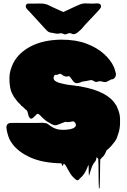

<svg xmlns="http://www.w3.org/2000/svg" viewBox="-20 -941 737 1118"><path d="M643 -110Q636 -100 629 -92.5Q622 -85 617 -80L610 -73Q608 -72 605.5 -70Q603 -68 601 -66Q599 -62 597.5 -58.5Q596 -55 594 -51Q589 -39 581 -30Q580 -29 579.5 -27Q579 -25 578 -26Q577 -27 577 -29L571 -20Q570 -18 568 -16Q568 -16 567.5 -15.5Q567 -15 566 -15Q565 -15 565 -14.5Q565 -14 564 -14Q563 -3 563 20Q563 43 562.5 70Q562 97 561.5 120Q561 143 560 154Q560 155 558 156Q556 157 556 156Q555 145 554.5 121Q554 97 554 69.5Q554 42 553.5 18.5Q553 -5 552 -17Q550 -19 548 -20Q548 -20 546 -22Q546 -22 545.5 -22.5Q545 -23 545 -24Q544 -24 544 -24.5Q544 -25 543 -25L542 -24Q541 -21 541 -18Q541 -15 539 -10Q538 -6 535.5 -3Q533 0 530 4Q530 5 528 9Q526 11 525 11Q524 11 524 11.5Q524 12 524 12Q515 28 509 48L502 71Q501 74 499.5 79.5Q498 85 498 82Q496 66 496.5 50Q497 34 495 18Q495 19 494.5 19Q494 19 494 20Q492 27 489 33.5Q486 40 483 47Q478 58 471 69Q464 80 455 89Q454 90 451.5 92.5Q449 95 446 97Q442 101 438.5 105.5Q435 110 427 108Q421 105 416 100Q412 97 407.5 92Q403 87 399 83Q391 73 384.5 61.5Q378 50 371 38Q369 34 366 28.5Q363 23 360 19L357 16Q357 15 355 15Q355 15 351 12Q349 13 349 16.5Q349 20 347 22Q345 26 344 26Q343 25 342.5 23Q342 21 341 20L338 10H337Q229 8 158.5 -23.5Q88 -55 53 -102Q46 -111 41 -120Q36 -128 33 -136L29 -146Q26 -154 24 -162.5Q22 -171 20 -179Q19 -187 17.5 -195.5Q16 -204 20 -212Q20 -213 20.5 -213.5Q21 -214 21 -214Q23 -218 29 -222Q33 -224 37 -224.5Q41 -225 44 -225Q58 -226 72 -225.5Q86 -225 99 -225H194Q199 -225 207.5 -225.5Q216 -226 223 -226Q229 -226 234.5 -225.5Q240 -225 244 -224Q252 -223 257.5 -219.5Q263 -216 269 -211L284 -201Q291 -197 298 -194Q305 -191 312 -189Q325 -185 347 -185Q359 -185 370 -186Q381 -187 390 -189L400 -192Q402 -193 403.5 -193Q405 -193 406 -194Q422 -202 422 -213V-214Q422 -220 417 -227L411 -233H410Q406 -235 399 -233.5Q392 -232 387 -231Q383 -231 378.5 -230.5Q374 -230 369 -230Q367 -230 365 -231Q363 -232 361 -232Q358 -231 355.5 -230Q353 -229 351 -228Q346 -226 340 -224Q334 -222 328 -219Q319 -215 309.5 -212.5Q300 -210 290 -214Q284 -216 279 -219Q274 -222 269 -225Q259 -230 250.5 -236Q242 -242 234 -249L211 -272L203 -278H196Q195 -277 193.5 -275.5Q192 -274 190 -272Q186 -268 181 -263Q176 -258 171 -254Q169 -253 165.5 -251Q162 -249 159 -250Q155 -252 152 -256Q149 -260 147 -264Q144 -272 142.5 -281Q141 -290 137 -297Q133 -300 128.5 -304Q124 -308 120 -312Q119 -313 118.5 -314Q118 -315 116 -316Q109 -323 108.5 -323Q108 -323 104 -325Q102 -327 102 -329Q93 -337 85 -346Q82 -350 78.5 -353.5Q75 -357 73 -361Q69 -365 66 -370Q63 -375 60 -379Q58 -383 56 -386.5Q54 -390 52 -394Q43 -409 38.5 -436Q34 -463 35 -489.5Q36 -516 41 -531Q43 -537 45 -543Q47 -549 49 -555Q51 -561 53 -564Q55 -570 57 -573Q89 -635 160 -671.5Q231 -708 332 -710H340Q423 -710 484.5 -686.5Q546 -663 586 -626.5Q626 -590 643 -551Q645 -545 647.5 -539Q650 -533 651 -527Q653 -521 654.5 -514Q656 -507 654 -500Q652 -491 646 -486Q642 -482 639 -481Q639 -481 637 -479Q636 -479 635 -480Q634 -479 633 -479.5Q632 -480 630 -479Q628 -479 625.5 -477.5Q623 -476 621 -475Q614 -472 607.5 -468Q601 -464 593 -463Q585 -463 577 -465.5Q569 -468 561 -468Q555 -468 549 -465.5Q543 -463 537 -464Q533 -465 529 -467.5Q525 -470 521 -472Q518 -473 515 -474Q512 -475 509 -475L501 -473Q491 -471 481 -469Q471 -467 460 -466Q456 -465 452.5 -463Q449 -461 445 -460Q439 -458 432.5 -457Q426 -456 419 -458Q410 -462 404.5 -470.5Q399 -479 393 -486Q391 -489 388 -492Q385 -495 382 -498Q381 -497 379 -497Q362 -492 348 -501Q345 -503 342 -505.5Q339 -508 335 -509Q335 -510 331 -512Q327 -511 323 -509.5Q319 -508 315 -506Q314 -506 312.5 -505.5Q311 -505 309 -505H303Q299 -505 298.5 -504Q298 -503 296 -501Q296 -500 295.5 -500Q295 -500 295 -499Q293 -495 293 -493Q292 -491 292 -487Q292 -473 308 -466Q310 -464 316 -462Q325 -458 335 -456Q354 -451 378 -447L403 -444Q405 -444 407.5 -443.5Q410 -443 411 -443L430 -440H436Q437 -439 438 -439Q441 -439 444.5 -438.5Q448 -438 452 -437Q608 -409 654 -331Q655 -331 655 -330.5Q655 -330 655 -330Q661 -323 664 -311Q665 -309 666 -306.5Q667 -304 668 -302L674 -284Q674 -283 674.5 -281.5Q675 -280 675 -279Q678 -270 678 -261Q679 -255 679 -249.5Q679 -244 679 -239V-226Q679 -190 667 -157Q660 -132 650 -119ZM566 -913Q571 -905 566 -895Q563 -890 558.5 -885.5Q554 -881 550 -876Q540 -864 528.5 -852.5Q517 -841 506 -829L475 -796Q468 -788 461.5 -780Q455 -772 447 -765Q443 -761 441 -760Q434 -753 424.5 -747Q415 -741 406 -742Q400 -743 394.5 -746Q389 -749 382 -748Q377 -747 372.5 -744.5Q368 -742 363 -741Q356 -740 350.5 -743Q345 -746 339 -747Q332 -748 325.5 -746Q319 -744 312 -745Q305 -745 298 -747Q291 -749 284 -750H279Q277 -750 276 -751Q262 -752 247 -769L149 -876Q145 -880 140.5 -884.5Q136 -889 134 -893Q130 -897 130 -904Q130 -918 143 -920H181Q193 -920 205.5 -920.5Q218 -921 230 -920Q235 -919 241 -918Q247 -917 253 -915Q262 -911 271 -907Q280 -903 289 -898L349 -871L366 -879L377 -884Q394 -892 411 -900Q428 -908 445 -915Q462 -922 482 -921Q502 -920 520 -920Q529 -920 538.5 -921Q548 -922 556 -920L562 -917Q565 -916 566 -913Z"/></svg>

Font: Rubik Wet Paint
Style: Regular
Weight: 400
Designer: Hubert and Fischer, NaN
Foundry: Hubert and Fischer, NaN
Version: Version 2.200